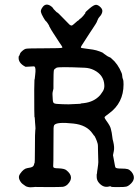

<svg xmlns="http://www.w3.org/2000/svg" viewBox="-20 -775 591 819"><path d="M125 -492 89 -490Q55 -507 60 -535Q61 -537 62 -537L66 -547Q65 -547 70 -553Q82 -565 90.5 -567Q99 -569 171.5 -569Q244 -569 245.5 -571.5Q247 -574 243 -579.5Q239 -585 234.5 -592Q230 -599 221.5 -612Q213 -625 207.5 -633.5Q202 -642 199 -647L189 -665Q190 -664 190 -665Q190 -666 183.5 -675.5Q177 -685 175.5 -685Q174 -685 165 -700.5Q156 -716 154.5 -724Q153 -732 160 -742Q173 -763 194 -751Q203 -745 204.5 -742.5Q206 -740 209 -736Q223 -721 224.5 -721.5Q226 -722 249 -698Q272 -674 276.5 -670Q281 -666 286 -666Q289 -666 312 -687Q311 -684 316.5 -690Q322 -696 322.5 -695.5Q323 -695 329 -701Q335 -707 336.5 -709Q338 -711 338 -711.5Q338 -712 341.5 -715.5Q345 -719 344 -721Q343 -723 362 -739Q381 -755 390 -754.5Q399 -754 409 -744Q419 -734 416 -723Q413 -712 406 -705Q399 -698 396 -689Q393 -680 388 -672.5Q383 -665 379.5 -659.5Q376 -654 373 -649.5Q370 -645 364 -636Q358 -627 352 -617.5Q346 -608 339.5 -598Q333 -588 328.5 -581Q324 -574 325 -572Q326 -570 343.5 -568Q361 -566 376 -563.5Q391 -561 405.5 -555.5Q420 -550 420.5 -548.5Q421 -547 427.5 -543Q434 -539 436 -537Q438 -535 439 -535Q440 -535 444 -532.5Q448 -530 449.5 -530Q451 -530 455 -526Q483 -503 499 -463Q501 -458 501.5 -450Q502 -442 504.5 -437Q507 -432 507 -415Q507 -336 445 -291Q440 -287 433 -282Q426 -277 426 -274Q426 -271 433 -261Q450 -238 452.5 -226.5Q455 -215 456.5 -209Q458 -203 459 -191.5Q460 -180 463 -171Q469 -146 465.5 -130.5Q462 -115 462 -113Q462 -111 464.5 -100Q467 -89 469 -75.5Q471 -62 473 -60Q477 -56 497 -56Q517 -56 525 -53.5Q533 -51 541 -42Q565 -12 532 14Q526 19 519 21Q512 23 484 23Q456 23 455 22Q453 18 443 21Q421 26 403 6Q393 -5 392.5 -19Q392 -33 393 -33.5Q394 -34 394 -39Q394 -44 394.5 -44.5Q395 -45 396 -54Q397 -63 398.5 -72.5Q400 -82 399 -97Q398 -112 398 -135Q398 -158 397 -160.5Q396 -163 396 -164Q396 -165 393 -173.5Q390 -182 388.5 -184.5Q387 -187 385 -191.5Q383 -196 382 -196Q381 -196 375 -205Q350 -242 293 -248Q221 -256 211 -241Q209 -237 208.5 -228.5Q208 -220 208 -147Q208 -74 207 -70Q206 -66 208 -61.5Q210 -57 229 -57Q255 -56 263 -49Q300 -20 268 12Q258 21 246.5 22Q235 23 185.5 23Q136 23 133 22.5Q130 22 125 23Q108 25 99 22.5Q90 20 89.5 19Q89 18 79 11.5Q69 5 63 -8.5Q57 -22 66 -34Q81 -56 97 -58Q113 -60 119 -64Q125 -68 126 -77L127 -79Q129 -77 129 -144Q129 -211 130.5 -219Q132 -227 131 -234Q130 -241 130 -247Q130 -253 129.5 -253Q129 -253 129 -261.5Q129 -270 128 -276L127 -274Q126 -278 126 -392L127 -436Q128 -436 128 -437Q128 -438 130 -455Q134 -487 127 -491ZM273 -330 317 -332Q324 -332 324 -333Q324 -334 337 -335Q381 -340 407 -369Q410 -373 410 -373Q410 -373 418 -384.5Q426 -396 425 -412Q423 -455 381 -476Q363 -485 342 -486Q230 -491 221 -486Q212 -481 210 -476Q208 -468 208 -417V-397Q203 -380 204 -370Q205 -360 205 -351Q205 -342 208 -337Q211 -332 228 -331.5Q245 -331 247 -330.5Q249 -330 273 -330Z"/></svg>

Font: TT2020 Style E
Style: Regular
Weight: 400
Version: Version 00.2